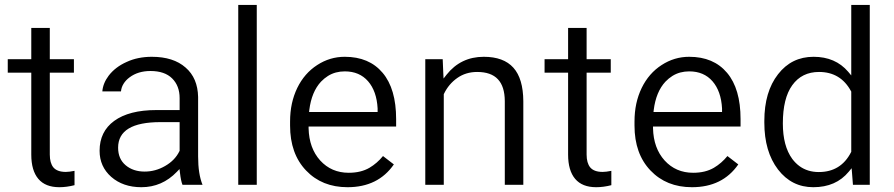

<svg xmlns="http://www.w3.org/2000/svg" viewBox="-20 -763 3655 785"><path d="M183.6 -648.9V-528.3V-521H190.9H282.2V-465.8H190.9H183.6V-458.5V-130.9Q183.6 -96.7 198.2 -78.6Q213.9 -60.1 249 -60.1Q262.7 -60.1 284.7 -64.5V-5.9Q252.4 2.4 222.7 2.4Q165.5 2.4 136.7 -31.7Q107.9 -65.9 107.9 -130.9V-458.5V-465.8H100.6H11.7V-521H100.6H107.9V-528.3V-648.9Z M726.1 -7.3Q719.7 -22.9 715.8 -56.6L713.9 -71.8L703.1 -60.5Q642.6 2.4 558.1 2.4Q482.9 2.4 434.6 -40Q387.2 -82 387.2 -146.5Q387.2 -225.1 446.8 -268.6Q507.8 -313 619.1 -313H707H714.4V-320.3V-361.8Q714.4 -412.1 683.8 -442.4Q653.3 -472.7 595.2 -472.7Q544.4 -472.7 509.8 -446.8Q494.1 -435.1 485.1 -420.4Q476.1 -405.8 474.6 -389.2H398.4Q400.9 -422.4 424.3 -453.6Q451.7 -489.3 498 -509.8Q521 -520.5 546.6 -525.6Q572.3 -530.8 600.6 -530.8Q689 -530.8 738.8 -486.8Q763.7 -465.3 776.4 -435.3Q789.1 -405.3 790 -366.7V-123.5Q790 -51.3 808.1 -7.3ZM571.3 -61.5Q615.7 -61.5 655.3 -84.5Q695.3 -107.4 713.4 -144.5L714.4 -146.5V-147.9V-256.3V-263.7H707H636.2Q462.9 -263.7 462.9 -159.2Q462.9 -113.3 493.7 -87.4Q524.4 -61.5 571.3 -61.5Z M1029.8 -7.3H954.1V-742.7H1029.8Z M1400.9 2.4Q1296.4 2.4 1231.4 -65.9Q1166 -134.3 1166 -249.5V-266.1Q1166 -304.7 1173.3 -338.9Q1180.7 -373 1195.3 -403.3Q1224.6 -463.4 1276.9 -497.1Q1328.6 -530.8 1389.6 -530.8Q1489.3 -530.8 1544.4 -465.3Q1599.6 -399.9 1599.6 -275.9V-245.6H1249H1241.7V-238.3Q1243.7 -157.2 1289.1 -106.9Q1335 -56.6 1405.8 -56.6Q1455.6 -56.6 1490.7 -77.1Q1522 -95.7 1545.9 -125L1590.3 -90.8Q1525.9 2.4 1400.9 2.4ZM1389.6 -471.2Q1370.6 -471.2 1353.3 -466.6Q1335.9 -461.9 1320.8 -452.4Q1305.7 -442.9 1292.5 -429.2Q1253.9 -387.7 1244.6 -313.5L1243.7 -305.2H1252H1516.6H1523.9V-312.5V-319.3V-319.8Q1522 -355 1512.2 -382.8Q1502.4 -410.6 1484.9 -430.7Q1449.7 -471.2 1389.6 -471.2Z M1790 -521 1792.5 -461.4 1793.5 -441.9 1805.7 -457.5Q1863.8 -530.8 1958 -530.8Q2039.1 -530.8 2079.1 -486.1Q2119.1 -441.4 2119.6 -349.1V-7.3H2043.9V-349.6Q2043.5 -409.7 2015.6 -439Q1987.8 -468.8 1930.7 -468.8Q1884.3 -468.8 1849.1 -443.8Q1814.5 -419.4 1795.4 -379.9L1794.4 -377.9V-376.5V-7.3H1718.8V-521Z M2378.4 -648.9V-528.3V-521H2385.7H2477.1V-465.8H2385.7H2378.4V-458.5V-130.9Q2378.4 -96.7 2393.1 -78.6Q2408.7 -60.1 2443.8 -60.1Q2457.5 -60.1 2479.5 -64.5V-5.9Q2447.3 2.4 2417.5 2.4Q2360.4 2.4 2331.5 -31.7Q2302.7 -65.9 2302.7 -130.9V-458.5V-465.8H2295.4H2206.5V-521H2295.4H2302.7V-528.3V-648.9Z M2809.1 2.4Q2704.6 2.4 2639.6 -65.9Q2574.2 -134.3 2574.2 -249.5V-266.1Q2574.2 -304.7 2581.5 -338.9Q2588.9 -373 2603.5 -403.3Q2632.8 -463.4 2685.1 -497.1Q2736.8 -530.8 2797.9 -530.8Q2897.5 -530.8 2952.6 -465.3Q3007.8 -399.9 3007.8 -275.9V-245.6H2657.2H2649.9V-238.3Q2651.9 -157.2 2697.3 -106.9Q2743.2 -56.6 2814 -56.6Q2863.8 -56.6 2898.9 -77.1Q2930.2 -95.7 2954.1 -125L2998.5 -90.8Q2934.1 2.4 2809.1 2.4ZM2797.9 -471.2Q2778.8 -471.2 2761.5 -466.6Q2744.1 -461.9 2729 -452.4Q2713.9 -442.9 2700.7 -429.2Q2662.1 -387.7 2652.8 -313.5L2651.9 -305.2H2660.2H2924.8H2932.1V-312.5V-319.3V-319.8Q2930.2 -355 2920.4 -382.8Q2910.6 -410.6 2893.1 -430.7Q2857.9 -471.2 2797.9 -471.2Z M3105 -268.6Q3105 -387.7 3161.1 -459.5Q3216.3 -530.8 3306.2 -530.8Q3395.5 -530.8 3447.8 -469.7L3460.4 -454.6V-474.6V-742.7H3536.1V-7.3H3467.3L3463.4 -57.1L3461.9 -75.2L3450.2 -61Q3397.9 2.4 3305.2 2.4Q3216.8 2.4 3161.1 -69.8Q3105 -143.1 3105 -261.7ZM3180.7 -258.3Q3180.7 -166 3219.2 -113.3Q3232.4 -95.7 3248.8 -83.7Q3265.1 -71.8 3284.9 -65.7Q3304.7 -59.6 3327.6 -59.6Q3418 -59.6 3459.5 -140.6L3460.4 -142.1V-144V-386.7V-388.7L3459.5 -390.1Q3417 -468.8 3328.6 -468.8Q3258.3 -468.8 3219.2 -414.6Q3180.7 -361.3 3180.7 -258.3Z"/></svg>

Font: Vazir Light
Style: Light
Weight: 300
Designer: Saber Rastikerdar
Foundry: Saber Rastikerdar
Version: Version 30.0.0